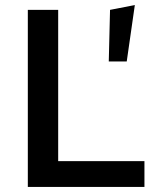

<svg xmlns="http://www.w3.org/2000/svg" viewBox="-20 -739 640 759"><path d="M90 0V-700H210V-102H551V0ZM410 -496 415 -700 513 -719 481 -496Z"/></svg>

Font: Red Hat Mono SemiBold
Style: Regular
Weight: 600
Monospace: yes
Designer: Pentagram, MCKL
Foundry: Pentagram, MCKL
Version: Version 1.023